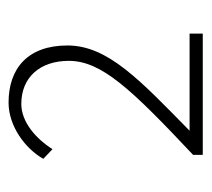

<svg xmlns="http://www.w3.org/2000/svg" viewBox="-42 -890 482 437"><g transform="rotate(-90 198.5 -672.0)"><path d="M64 -451H340V-481H119C234 -594 313 -667 313 -759C313 -849 261 -893 183 -893C130 -893 79 -856 55 -814L77 -793C101 -831 139 -864 180 -864C240 -864 278 -822 278 -756C278 -682 215 -615 64 -473Z"/></g></svg>

Font: Noto Sans CJK Thin
Style: Regular
Weight: 100
Designer: Ryoko NISHIZUKA (kana & ideographs); Paul D. Hunt (Latin, Greek & Cyrillic); Wenlong ZHANG (bopomofo); Sandoll Communica
Foundry: Adobe Systems Incorporated
Version: Version 1.000;PS 1;hotconv 1.0.78;makeotf.lib2.5.61930